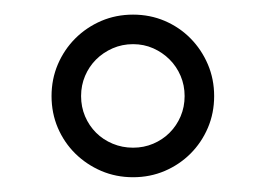

<svg xmlns="http://www.w3.org/2000/svg" viewBox="-20 -740 360 260"><path d="M230 -609.9Q230 -624.5 224.6 -637.2Q219.2 -649.9 209.7 -659.4Q200.2 -668.9 187.5 -674.6Q174.8 -680.2 160.2 -680.2Q145.5 -680.2 132.6 -674.6Q119.6 -668.9 110.1 -659.4Q100.6 -649.9 95.2 -637.2Q89.8 -624.5 89.8 -609.9Q89.8 -595.2 95.2 -582.5Q100.6 -569.8 110.1 -560.3Q119.6 -550.8 132.6 -545.4Q145.5 -540 160.2 -540Q174.8 -540 187.5 -545.4Q200.2 -550.8 209.7 -560.3Q219.2 -569.8 224.6 -582.5Q230 -595.2 230 -609.9ZM270 -609.9Q270 -586.9 261.5 -566.9Q252.9 -546.9 238 -532Q223.1 -517.1 203.1 -508.5Q183.1 -500 160.2 -500Q137.2 -500 117.2 -508.5Q97.2 -517.1 82 -532Q66.9 -546.9 58.3 -566.9Q49.8 -586.9 49.8 -609.9Q49.8 -632.8 58.3 -652.8Q66.9 -672.9 82 -688Q97.2 -703.1 117.2 -711.7Q137.2 -720.2 160.2 -720.2Q183.1 -720.2 203.1 -711.7Q223.1 -703.1 238 -688Q252.9 -672.9 261.5 -652.8Q270 -632.8 270 -609.9Z"/></svg>

Font: Charis SIL Afr
Style: Bold
Weight: 700
Foundry: SIL International
Version: Version 5.000